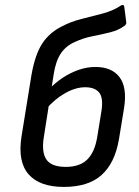

<svg xmlns="http://www.w3.org/2000/svg" viewBox="-20 -726 547 757"><path d="M232 11Q136 11 92.5 -39Q49 -89 65 -189L104 -430Q118 -510 146 -553.5Q174 -597 224 -622Q260 -641 302.5 -651.5Q345 -662 386 -673Q427 -684 458 -705Q463 -707 466 -706Q469 -705 470 -699L478 -637Q478 -630 472 -625Q448 -607 414 -598.5Q380 -590 344 -583Q308 -576 274 -560Q240 -545 220 -515.5Q200 -486 192 -435L153 -187Q143 -126 163 -97Q183 -68 239 -68Q294 -68 323.5 -96.5Q353 -125 363 -184L380 -288Q388 -340 371 -361Q354 -382 316 -382Q278 -382 236.5 -358.5Q195 -335 160 -294L172 -373Q198 -400 227.5 -419.5Q257 -439 290 -450.5Q323 -462 356 -462Q421 -462 451.5 -421.5Q482 -381 469 -299L449 -177Q433 -83 380.5 -36Q328 11 232 11Z"/></svg>

Font: Sofia Sans Semi Condensed Medium
Style: Italic
Weight: 500
Italic angle: -9°
Version: Version 4.100